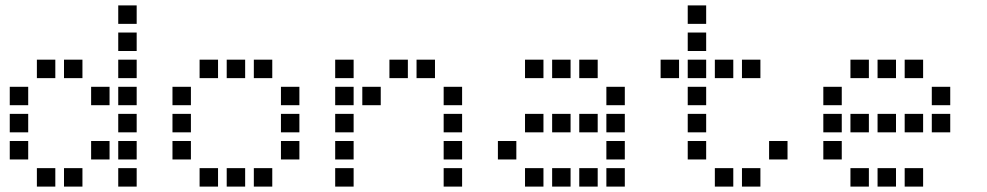

<svg xmlns="http://www.w3.org/2000/svg" viewBox="-20 -704 3640 708"><path d="M417 -684Q416 -684 416 -684Q416 -684 416 -683V-617Q416 -616 416 -616Q416 -616 417 -616H483Q484 -616 484 -616Q484 -616 484 -617V-683Q484 -684 484 -684Q484 -684 483 -684ZM417 -584Q416 -584 416 -584Q416 -584 416 -583V-517Q416 -516 416 -516Q416 -516 417 -516H483Q484 -516 484 -516Q484 -516 484 -517V-583Q484 -584 484 -584Q484 -584 483 -584ZM117 -484Q116 -484 116 -484Q116 -484 116 -483V-417Q116 -416 116 -416Q116 -416 117 -416H183Q184 -416 184 -416Q184 -416 184 -417V-483Q184 -484 184 -484Q184 -484 183 -484ZM217 -484Q216 -484 216 -484Q216 -484 216 -483V-417Q216 -416 216 -416Q216 -416 217 -416H283Q284 -416 284 -416Q284 -416 284 -417V-483Q284 -484 284 -484Q284 -484 283 -484ZM417 -484Q416 -484 416 -484Q416 -484 416 -483V-417Q416 -416 416 -416Q416 -416 417 -416H483Q484 -416 484 -416Q484 -416 484 -417V-483Q484 -484 484 -484Q484 -484 483 -484ZM17 -384Q16 -384 16 -384Q16 -384 16 -383V-317Q16 -316 16 -316Q16 -316 17 -316H83Q84 -316 84 -316Q84 -316 84 -317V-383Q84 -384 84 -384Q84 -384 83 -384ZM317 -384Q316 -384 316 -384Q316 -384 316 -383V-317Q316 -316 316 -316Q316 -316 317 -316H383Q384 -316 384 -316Q384 -316 384 -317V-383Q384 -384 384 -384Q384 -384 383 -384ZM417 -384Q416 -384 416 -384Q416 -384 416 -383V-317Q416 -316 416 -316Q416 -316 417 -316H483Q484 -316 484 -316Q484 -316 484 -317V-383Q484 -384 484 -384Q484 -384 483 -384ZM17 -284Q16 -284 16 -284Q16 -284 16 -283V-217Q16 -216 16 -216Q16 -216 17 -216H83Q84 -216 84 -216Q84 -216 84 -217V-283Q84 -284 84 -284Q84 -284 83 -284ZM417 -284Q416 -284 416 -284Q416 -284 416 -283V-217Q416 -216 416 -216Q416 -216 417 -216H483Q484 -216 484 -216Q484 -216 484 -217V-283Q484 -284 484 -284Q484 -284 483 -284ZM17 -184Q16 -184 16 -184Q16 -184 16 -183V-117Q16 -116 16 -116Q16 -116 17 -116H83Q84 -116 84 -116Q84 -116 84 -117V-183Q84 -184 84 -184Q84 -184 83 -184ZM317 -184Q316 -184 316 -184Q316 -184 316 -183V-117Q316 -116 316 -116Q316 -116 317 -116H383Q384 -116 384 -116Q384 -116 384 -117V-183Q384 -184 384 -184Q384 -184 383 -184ZM417 -184Q416 -184 416 -184Q416 -184 416 -183V-117Q416 -116 416 -116Q416 -116 417 -116H483Q484 -116 484 -116Q484 -116 484 -117V-183Q484 -184 484 -184Q484 -184 483 -184ZM117 -84Q116 -84 116 -84Q116 -84 116 -83V-17Q116 -16 116 -16Q116 -16 117 -16H183Q184 -16 184 -16Q184 -16 184 -17V-83Q184 -84 184 -84Q184 -84 183 -84ZM217 -84Q216 -84 216 -84Q216 -84 216 -83V-17Q216 -16 216 -16Q216 -16 217 -16H283Q284 -16 284 -16Q284 -16 284 -17V-83Q284 -84 284 -84Q284 -84 283 -84ZM417 -84Q416 -84 416 -84Q416 -84 416 -83V-17Q416 -16 416 -16Q416 -16 417 -16H483Q484 -16 484 -16Q484 -16 484 -17V-83Q484 -84 484 -84Q484 -84 483 -84Z M717 -484Q716 -484 716 -484Q716 -484 716 -483V-417Q716 -416 716 -416Q716 -416 717 -416H783Q784 -416 784 -416Q784 -416 784 -417V-483Q784 -484 784 -484Q784 -484 783 -484ZM817 -484Q816 -484 816 -484Q816 -484 816 -483V-417Q816 -416 816 -416Q816 -416 817 -416H883Q884 -416 884 -416Q884 -416 884 -417V-483Q884 -484 884 -484Q884 -484 883 -484ZM917 -484Q916 -484 916 -484Q916 -484 916 -483V-417Q916 -416 916 -416Q916 -416 917 -416H983Q984 -416 984 -416Q984 -416 984 -417V-483Q984 -484 984 -484Q984 -484 983 -484ZM617 -384Q616 -384 616 -384Q616 -384 616 -383V-317Q616 -316 616 -316Q616 -316 617 -316H683Q684 -316 684 -316Q684 -316 684 -317V-383Q684 -384 684 -384Q684 -384 683 -384ZM1017 -384Q1016 -384 1016 -384Q1016 -384 1016 -383V-317Q1016 -316 1016 -316Q1016 -316 1017 -316H1083Q1084 -316 1084 -316Q1084 -316 1084 -317V-383Q1084 -384 1084 -384Q1084 -384 1083 -384ZM617 -284Q616 -284 616 -284Q616 -284 616 -283V-217Q616 -216 616 -216Q616 -216 617 -216H683Q684 -216 684 -216Q684 -216 684 -217V-283Q684 -284 684 -284Q684 -284 683 -284ZM1017 -284Q1016 -284 1016 -284Q1016 -284 1016 -283V-217Q1016 -216 1016 -216Q1016 -216 1017 -216H1083Q1084 -216 1084 -216Q1084 -216 1084 -217V-283Q1084 -284 1084 -284Q1084 -284 1083 -284ZM617 -184Q616 -184 616 -184Q616 -184 616 -183V-117Q616 -116 616 -116Q616 -116 617 -116H683Q684 -116 684 -116Q684 -116 684 -117V-183Q684 -184 684 -184Q684 -184 683 -184ZM1017 -184Q1016 -184 1016 -184Q1016 -184 1016 -183V-117Q1016 -116 1016 -116Q1016 -116 1017 -116H1083Q1084 -116 1084 -116Q1084 -116 1084 -117V-183Q1084 -184 1084 -184Q1084 -184 1083 -184ZM717 -84Q716 -84 716 -84Q716 -84 716 -83V-17Q716 -16 716 -16Q716 -16 717 -16H783Q784 -16 784 -16Q784 -16 784 -17V-83Q784 -84 784 -84Q784 -84 783 -84ZM817 -84Q816 -84 816 -84Q816 -84 816 -83V-17Q816 -16 816 -16Q816 -16 817 -16H883Q884 -16 884 -16Q884 -16 884 -17V-83Q884 -84 884 -84Q884 -84 883 -84ZM917 -84Q916 -84 916 -84Q916 -84 916 -83V-17Q916 -16 916 -16Q916 -16 917 -16H983Q984 -16 984 -16Q984 -16 984 -17V-83Q984 -84 984 -84Q984 -84 983 -84Z M1217 -484Q1216 -484 1216 -484Q1216 -484 1216 -483V-417Q1216 -416 1216 -416Q1216 -416 1217 -416H1283Q1284 -416 1284 -416Q1284 -416 1284 -417V-483Q1284 -484 1284 -484Q1284 -484 1283 -484ZM1417 -484Q1416 -484 1416 -484Q1416 -484 1416 -483V-417Q1416 -416 1416 -416Q1416 -416 1417 -416H1483Q1484 -416 1484 -416Q1484 -416 1484 -417V-483Q1484 -484 1484 -484Q1484 -484 1483 -484ZM1517 -484Q1516 -484 1516 -484Q1516 -484 1516 -483V-417Q1516 -416 1516 -416Q1516 -416 1517 -416H1583Q1584 -416 1584 -416Q1584 -416 1584 -417V-483Q1584 -484 1584 -484Q1584 -484 1583 -484ZM1217 -384Q1216 -384 1216 -384Q1216 -384 1216 -383V-317Q1216 -316 1216 -316Q1216 -316 1217 -316H1283Q1284 -316 1284 -316Q1284 -316 1284 -317V-383Q1284 -384 1284 -384Q1284 -384 1283 -384ZM1317 -384Q1316 -384 1316 -384Q1316 -384 1316 -383V-317Q1316 -316 1316 -316Q1316 -316 1317 -316H1383Q1384 -316 1384 -316Q1384 -316 1384 -317V-383Q1384 -384 1384 -384Q1384 -384 1383 -384ZM1617 -384Q1616 -384 1616 -384Q1616 -384 1616 -383V-317Q1616 -316 1616 -316Q1616 -316 1617 -316H1683Q1684 -316 1684 -316Q1684 -316 1684 -317V-383Q1684 -384 1684 -384Q1684 -384 1683 -384ZM1217 -284Q1216 -284 1216 -284Q1216 -284 1216 -283V-217Q1216 -216 1216 -216Q1216 -216 1217 -216H1283Q1284 -216 1284 -216Q1284 -216 1284 -217V-283Q1284 -284 1284 -284Q1284 -284 1283 -284ZM1617 -284Q1616 -284 1616 -284Q1616 -284 1616 -283V-217Q1616 -216 1616 -216Q1616 -216 1617 -216H1683Q1684 -216 1684 -216Q1684 -216 1684 -217V-283Q1684 -284 1684 -284Q1684 -284 1683 -284ZM1217 -184Q1216 -184 1216 -184Q1216 -184 1216 -183V-117Q1216 -116 1216 -116Q1216 -116 1217 -116H1283Q1284 -116 1284 -116Q1284 -116 1284 -117V-183Q1284 -184 1284 -184Q1284 -184 1283 -184ZM1617 -184Q1616 -184 1616 -184Q1616 -184 1616 -183V-117Q1616 -116 1616 -116Q1616 -116 1617 -116H1683Q1684 -116 1684 -116Q1684 -116 1684 -117V-183Q1684 -184 1684 -184Q1684 -184 1683 -184ZM1217 -84Q1216 -84 1216 -84Q1216 -84 1216 -83V-17Q1216 -16 1216 -16Q1216 -16 1217 -16H1283Q1284 -16 1284 -16Q1284 -16 1284 -17V-83Q1284 -84 1284 -84Q1284 -84 1283 -84ZM1617 -84Q1616 -84 1616 -84Q1616 -84 1616 -83V-17Q1616 -16 1616 -16Q1616 -16 1617 -16H1683Q1684 -16 1684 -16Q1684 -16 1684 -17V-83Q1684 -84 1684 -84Q1684 -84 1683 -84Z M1917 -484Q1916 -484 1916 -484Q1916 -484 1916 -483V-417Q1916 -416 1916 -416Q1916 -416 1917 -416H1983Q1984 -416 1984 -416Q1984 -416 1984 -417V-483Q1984 -484 1984 -484Q1984 -484 1983 -484ZM2017 -484Q2016 -484 2016 -484Q2016 -484 2016 -483V-417Q2016 -416 2016 -416Q2016 -416 2017 -416H2083Q2084 -416 2084 -416Q2084 -416 2084 -417V-483Q2084 -484 2084 -484Q2084 -484 2083 -484ZM2117 -484Q2116 -484 2116 -484Q2116 -484 2116 -483V-417Q2116 -416 2116 -416Q2116 -416 2117 -416H2183Q2184 -416 2184 -416Q2184 -416 2184 -417V-483Q2184 -484 2184 -484Q2184 -484 2183 -484ZM2217 -384Q2216 -384 2216 -384Q2216 -384 2216 -383V-317Q2216 -316 2216 -316Q2216 -316 2217 -316H2283Q2284 -316 2284 -316Q2284 -316 2284 -317V-383Q2284 -384 2284 -384Q2284 -384 2283 -384ZM1917 -284Q1916 -284 1916 -284Q1916 -284 1916 -283V-217Q1916 -216 1916 -216Q1916 -216 1917 -216H1983Q1984 -216 1984 -216Q1984 -216 1984 -217V-283Q1984 -284 1984 -284Q1984 -284 1983 -284ZM2017 -284Q2016 -284 2016 -284Q2016 -284 2016 -283V-217Q2016 -216 2016 -216Q2016 -216 2017 -216H2083Q2084 -216 2084 -216Q2084 -216 2084 -217V-283Q2084 -284 2084 -284Q2084 -284 2083 -284ZM2117 -284Q2116 -284 2116 -284Q2116 -284 2116 -283V-217Q2116 -216 2116 -216Q2116 -216 2117 -216H2183Q2184 -216 2184 -216Q2184 -216 2184 -217V-283Q2184 -284 2184 -284Q2184 -284 2183 -284ZM2217 -284Q2216 -284 2216 -284Q2216 -284 2216 -283V-217Q2216 -216 2216 -216Q2216 -216 2217 -216H2283Q2284 -216 2284 -216Q2284 -216 2284 -217V-283Q2284 -284 2284 -284Q2284 -284 2283 -284ZM1817 -184Q1816 -184 1816 -184Q1816 -184 1816 -183V-117Q1816 -116 1816 -116Q1816 -116 1817 -116H1883Q1884 -116 1884 -116Q1884 -116 1884 -117V-183Q1884 -184 1884 -184Q1884 -184 1883 -184ZM2217 -184Q2216 -184 2216 -184Q2216 -184 2216 -183V-117Q2216 -116 2216 -116Q2216 -116 2217 -116H2283Q2284 -116 2284 -116Q2284 -116 2284 -117V-183Q2284 -184 2284 -184Q2284 -184 2283 -184ZM1917 -84Q1916 -84 1916 -84Q1916 -84 1916 -83V-17Q1916 -16 1916 -16Q1916 -16 1917 -16H1983Q1984 -16 1984 -16Q1984 -16 1984 -17V-83Q1984 -84 1984 -84Q1984 -84 1983 -84ZM2017 -84Q2016 -84 2016 -84Q2016 -84 2016 -83V-17Q2016 -16 2016 -16Q2016 -16 2017 -16H2083Q2084 -16 2084 -16Q2084 -16 2084 -17V-83Q2084 -84 2084 -84Q2084 -84 2083 -84ZM2117 -84Q2116 -84 2116 -84Q2116 -84 2116 -83V-17Q2116 -16 2116 -16Q2116 -16 2117 -16H2183Q2184 -16 2184 -16Q2184 -16 2184 -17V-83Q2184 -84 2184 -84Q2184 -84 2183 -84ZM2217 -84Q2216 -84 2216 -84Q2216 -84 2216 -83V-17Q2216 -16 2216 -16Q2216 -16 2217 -16H2283Q2284 -16 2284 -16Q2284 -16 2284 -17V-83Q2284 -84 2284 -84Q2284 -84 2283 -84Z M2517 -684Q2516 -684 2516 -684Q2516 -684 2516 -683V-617Q2516 -616 2516 -616Q2516 -616 2517 -616H2583Q2584 -616 2584 -616Q2584 -616 2584 -617V-683Q2584 -684 2584 -684Q2584 -684 2583 -684ZM2517 -584Q2516 -584 2516 -584Q2516 -584 2516 -583V-517Q2516 -516 2516 -516Q2516 -516 2517 -516H2583Q2584 -516 2584 -516Q2584 -516 2584 -517V-583Q2584 -584 2584 -584Q2584 -584 2583 -584ZM2417 -484Q2416 -484 2416 -484Q2416 -484 2416 -483V-417Q2416 -416 2416 -416Q2416 -416 2417 -416H2483Q2484 -416 2484 -416Q2484 -416 2484 -417V-483Q2484 -484 2484 -484Q2484 -484 2483 -484ZM2517 -484Q2516 -484 2516 -484Q2516 -484 2516 -483V-417Q2516 -416 2516 -416Q2516 -416 2517 -416H2583Q2584 -416 2584 -416Q2584 -416 2584 -417V-483Q2584 -484 2584 -484Q2584 -484 2583 -484ZM2617 -484Q2616 -484 2616 -484Q2616 -484 2616 -483V-417Q2616 -416 2616 -416Q2616 -416 2617 -416H2683Q2684 -416 2684 -416Q2684 -416 2684 -417V-483Q2684 -484 2684 -484Q2684 -484 2683 -484ZM2717 -484Q2716 -484 2716 -484Q2716 -484 2716 -483V-417Q2716 -416 2716 -416Q2716 -416 2717 -416H2783Q2784 -416 2784 -416Q2784 -416 2784 -417V-483Q2784 -484 2784 -484Q2784 -484 2783 -484ZM2517 -384Q2516 -384 2516 -384Q2516 -384 2516 -383V-317Q2516 -316 2516 -316Q2516 -316 2517 -316H2583Q2584 -316 2584 -316Q2584 -316 2584 -317V-383Q2584 -384 2584 -384Q2584 -384 2583 -384ZM2517 -284Q2516 -284 2516 -284Q2516 -284 2516 -283V-217Q2516 -216 2516 -216Q2516 -216 2517 -216H2583Q2584 -216 2584 -216Q2584 -216 2584 -217V-283Q2584 -284 2584 -284Q2584 -284 2583 -284ZM2517 -184Q2516 -184 2516 -184Q2516 -184 2516 -183V-117Q2516 -116 2516 -116Q2516 -116 2517 -116H2583Q2584 -116 2584 -116Q2584 -116 2584 -117V-183Q2584 -184 2584 -184Q2584 -184 2583 -184ZM2817 -184Q2816 -184 2816 -184Q2816 -184 2816 -183V-117Q2816 -116 2816 -116Q2816 -116 2817 -116H2883Q2884 -116 2884 -116Q2884 -116 2884 -117V-183Q2884 -184 2884 -184Q2884 -184 2883 -184ZM2617 -84Q2616 -84 2616 -84Q2616 -84 2616 -83V-17Q2616 -16 2616 -16Q2616 -16 2617 -16H2683Q2684 -16 2684 -16Q2684 -16 2684 -17V-83Q2684 -84 2684 -84Q2684 -84 2683 -84ZM2717 -84Q2716 -84 2716 -84Q2716 -84 2716 -83V-17Q2716 -16 2716 -16Q2716 -16 2717 -16H2783Q2784 -16 2784 -16Q2784 -16 2784 -17V-83Q2784 -84 2784 -84Q2784 -84 2783 -84Z M3117 -484Q3116 -484 3116 -484Q3116 -484 3116 -483V-417Q3116 -416 3116 -416Q3116 -416 3117 -416H3183Q3184 -416 3184 -416Q3184 -416 3184 -417V-483Q3184 -484 3184 -484Q3184 -484 3183 -484ZM3217 -484Q3216 -484 3216 -484Q3216 -484 3216 -483V-417Q3216 -416 3216 -416Q3216 -416 3217 -416H3283Q3284 -416 3284 -416Q3284 -416 3284 -417V-483Q3284 -484 3284 -484Q3284 -484 3283 -484ZM3317 -484Q3316 -484 3316 -484Q3316 -484 3316 -483V-417Q3316 -416 3316 -416Q3316 -416 3317 -416H3383Q3384 -416 3384 -416Q3384 -416 3384 -417V-483Q3384 -484 3384 -484Q3384 -484 3383 -484ZM3017 -384Q3016 -384 3016 -384Q3016 -384 3016 -383V-317Q3016 -316 3016 -316Q3016 -316 3017 -316H3083Q3084 -316 3084 -316Q3084 -316 3084 -317V-383Q3084 -384 3084 -384Q3084 -384 3083 -384ZM3417 -384Q3416 -384 3416 -384Q3416 -384 3416 -383V-317Q3416 -316 3416 -316Q3416 -316 3417 -316H3483Q3484 -316 3484 -316Q3484 -316 3484 -317V-383Q3484 -384 3484 -384Q3484 -384 3483 -384ZM3017 -284Q3016 -284 3016 -284Q3016 -284 3016 -283V-217Q3016 -216 3016 -216Q3016 -216 3017 -216H3083Q3084 -216 3084 -216Q3084 -216 3084 -217V-283Q3084 -284 3084 -284Q3084 -284 3083 -284ZM3117 -284Q3116 -284 3116 -284Q3116 -284 3116 -283V-217Q3116 -216 3116 -216Q3116 -216 3117 -216H3183Q3184 -216 3184 -216Q3184 -216 3184 -217V-283Q3184 -284 3184 -284Q3184 -284 3183 -284ZM3217 -284Q3216 -284 3216 -284Q3216 -284 3216 -283V-217Q3216 -216 3216 -216Q3216 -216 3217 -216H3283Q3284 -216 3284 -216Q3284 -216 3284 -217V-283Q3284 -284 3284 -284Q3284 -284 3283 -284ZM3317 -284Q3316 -284 3316 -284Q3316 -284 3316 -283V-217Q3316 -216 3316 -216Q3316 -216 3317 -216H3383Q3384 -216 3384 -216Q3384 -216 3384 -217V-283Q3384 -284 3384 -284Q3384 -284 3383 -284ZM3417 -284Q3416 -284 3416 -284Q3416 -284 3416 -283V-217Q3416 -216 3416 -216Q3416 -216 3417 -216H3483Q3484 -216 3484 -216Q3484 -216 3484 -217V-283Q3484 -284 3484 -284Q3484 -284 3483 -284ZM3017 -184Q3016 -184 3016 -184Q3016 -184 3016 -183V-117Q3016 -116 3016 -116Q3016 -116 3017 -116H3083Q3084 -116 3084 -116Q3084 -116 3084 -117V-183Q3084 -184 3084 -184Q3084 -184 3083 -184ZM3117 -84Q3116 -84 3116 -84Q3116 -84 3116 -83V-17Q3116 -16 3116 -16Q3116 -16 3117 -16H3183Q3184 -16 3184 -16Q3184 -16 3184 -17V-83Q3184 -84 3184 -84Q3184 -84 3183 -84ZM3217 -84Q3216 -84 3216 -84Q3216 -84 3216 -83V-17Q3216 -16 3216 -16Q3216 -16 3217 -16H3283Q3284 -16 3284 -16Q3284 -16 3284 -17V-83Q3284 -84 3284 -84Q3284 -84 3283 -84ZM3317 -84Q3316 -84 3316 -84Q3316 -84 3316 -83V-17Q3316 -16 3316 -16Q3316 -16 3317 -16H3383Q3384 -16 3384 -16Q3384 -16 3384 -17V-83Q3384 -84 3384 -84Q3384 -84 3383 -84Z"/></svg>

Font: Doto Black SemiBold
Style: Regular
Weight: 600
Monospace: yes
Version: Version 1.000